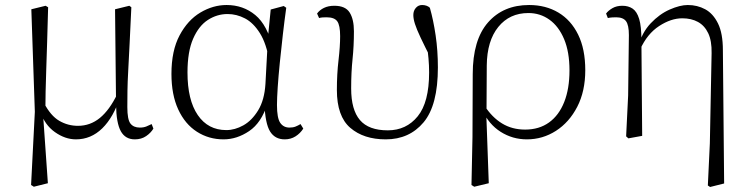

<svg xmlns="http://www.w3.org/2000/svg" viewBox="-20 -542 2990 766"><path d="M104 196 119 -96 105 -505 162 -519 172 -513Q170 -433 168 -372.5Q166 -312 164.5 -264.5Q163 -217 162 -177.5Q161 -138 161 -99L152 -82L171 189L115 203ZM518 14Q480 14 462 -18.5Q444 -51 443 -124V-127L439 -505L496 -519L504 -513Q500 -428 497 -366Q494 -304 491.5 -259Q489 -214 488.5 -180Q488 -146 488 -115Q488 -65 500.5 -49Q513 -33 538 -33Q553 -33 564 -37.5Q575 -42 585 -47L592 -29Q582 -12 563 1Q544 14 518 14ZM283 14Q240 14 199 -15Q158 -44 141 -97H139L155 -132Q182 -80 216.5 -60Q251 -40 291 -40Q340 -40 378.5 -71.5Q417 -103 448 -167L461 -155H459Q433 -74 388 -30Q343 14 283 14Z M872 14Q813 14 765.5 -16.5Q718 -47 691 -105.5Q664 -164 664 -247Q664 -340 696.5 -401Q729 -462 779.5 -492Q830 -522 884 -522Q950 -522 998.5 -482Q1047 -442 1069 -349H1077L1055 -296Q1043 -368 1017 -409.5Q991 -451 957.5 -468.5Q924 -486 888 -486Q846 -486 809.5 -462.5Q773 -439 750.5 -387.5Q728 -336 728 -253Q728 -143 769 -83Q810 -23 883 -23Q917 -23 951 -42Q985 -61 1010 -102Q1035 -143 1039 -207L1049 -393L1060 -504L1112 -518L1122 -511Q1115 -461 1108.5 -404.5Q1102 -348 1096.5 -293.5Q1091 -239 1088 -194.5Q1085 -150 1085 -123Q1085 -71 1098 -52Q1111 -33 1135 -33Q1149 -33 1159 -37Q1169 -41 1179 -47L1190 -29Q1178 -10 1159 2Q1140 14 1116 14Q1077 14 1057.5 -17.5Q1038 -49 1035 -128H1047Q1023 -52 974 -19Q925 14 872 14Z M1519 14Q1431 14 1377.5 -32Q1324 -78 1324 -183Q1324 -246 1330.5 -301.5Q1337 -357 1337 -398Q1337 -441 1325.5 -457Q1314 -473 1283 -473Q1275 -473 1267 -472.5Q1259 -472 1253 -470L1245 -488Q1255 -502 1272.5 -510.5Q1290 -519 1314 -519Q1358 -519 1375 -492Q1392 -465 1392 -417Q1392 -358 1386.5 -306Q1381 -254 1381 -189Q1381 -104 1416 -63Q1451 -22 1527 -22Q1601 -22 1646.5 -78Q1692 -134 1692 -253Q1692 -281 1689.5 -309Q1687 -337 1682 -373L1697 -370L1702 -303Q1674 -358 1658 -392Q1642 -426 1635.5 -446.5Q1629 -467 1629 -482Q1629 -499 1639 -510.5Q1649 -522 1664 -522Q1674 -522 1682 -519Q1690 -516 1695 -511Q1709 -462 1718 -401Q1727 -340 1727 -273Q1727 -122 1670 -54Q1613 14 1519 14Z M1861 196 1865 5 1866 -246Q1866 -383 1927 -452.5Q1988 -522 2091 -522Q2157 -522 2207.5 -492Q2258 -462 2286.5 -404Q2315 -346 2315 -262Q2315 -178 2283 -116Q2251 -54 2198 -20Q2145 14 2082 14Q2025 14 1977.5 -16Q1930 -46 1904 -103H1901L1914 -119Q1943 -74 1983 -49.5Q2023 -25 2075 -25Q2131 -25 2170.5 -53.5Q2210 -82 2231 -135Q2252 -188 2252 -261Q2252 -335 2230.5 -386Q2209 -437 2172 -463.5Q2135 -490 2088 -490Q2013 -490 1968 -434.5Q1923 -379 1922 -281L1921 -97L1920 -89L1930 189L1872 203Z M2478 2 2486 -161 2489 -402Q2489 -442 2477.5 -457.5Q2466 -473 2438 -473Q2430 -473 2422 -472.5Q2414 -472 2405 -470L2398 -488Q2407 -500 2423.5 -509.5Q2440 -519 2463 -519Q2487 -519 2504 -507.5Q2521 -496 2530 -466.5Q2539 -437 2539 -381V-377L2542 0L2487 10ZM2804 198 2812 30 2819 -330Q2820 -379 2805.5 -409.5Q2791 -440 2764.5 -454.5Q2738 -469 2702 -469Q2657 -469 2609.5 -438Q2562 -407 2534 -345L2524 -356H2526Q2541 -412 2576 -449Q2611 -486 2652 -504Q2693 -522 2724 -522Q2762 -522 2793.5 -505Q2825 -488 2844.5 -448.5Q2864 -409 2864 -342L2869 190L2813 204Z"/></svg>

Font: Noto Serif JP
Style: Regular
Weight: 200
Designer: Ryoko NISHIZUKA 西塚涼子 (kana & ideographs); Frank Grießhammer (Latin, Greek & Cyrillic); Wenlong ZHANG 张文龙 (bopomofo); San
Foundry: Adobe
Version: Version 2.001;hotconv 1.1.0;makeotfexe 2.6.0